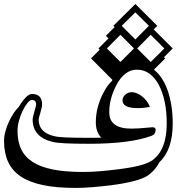

<svg xmlns="http://www.w3.org/2000/svg" viewBox="-76 -857 921 941"><path d="M770.5 -252Q770.5 -123 705.1 -61.5Q684.1 -21 647.5 3.9Q625.5 18.6 579.6 30.5Q533.7 42.5 469.7 50.8Q422.4 56.6 377.4 60.3Q332.5 64 293.5 64Q200.2 64 134 50Q67.9 36.1 25.6 7.8Q-16.6 -20.5 -36.4 -64Q-56.2 -107.4 -56.2 -166.5Q-56.2 -188.5 -49.6 -212.6Q-43 -236.8 -32.7 -259.5Q-22.5 -282.2 -9.5 -301.8Q3.4 -321.3 16.1 -333Q31.7 -360.4 49.1 -378.4Q66.4 -396.5 80.6 -396.5Q130.4 -396.5 130.4 -344.2Q130.4 -338.9 128.2 -328.6Q126 -318.4 122.6 -307.1Q119.1 -295.9 116.2 -285.2Q113.3 -274.4 113.3 -272Q113.3 -208.5 187 -190.4Q205.6 -185.1 248 -183.3Q290.5 -181.6 358.4 -181.6Q374.5 -181.6 389.9 -181.6Q405.3 -181.6 420.4 -182.6Q393.6 -209.5 393.6 -257.8Q393.6 -331.1 430.7 -402.3V-401.9Q448.7 -438 472.7 -460.4Q473.6 -461.9 473.9 -463.1Q474.1 -464.4 475.1 -465.3L370.1 -570.8L412.6 -613.3L406.7 -619.6L455.6 -668.5L442.9 -681.6L485.8 -724.1L479.5 -730.5L587.4 -837.4L694.8 -730.5L677.2 -712.9L770.5 -619.6L727.5 -576.7L733.9 -570.8L678.2 -515.6Q700.2 -498.5 717.3 -472.4Q734.4 -446.3 746.1 -412.6Q757.8 -378.9 764.2 -338.4Q770.5 -297.9 770.5 -252ZM587.4 -663.6 653.8 -730.5 587.4 -796.4 520.5 -730.5ZM662.6 -553.2 729.5 -619.6 662.6 -686.5 596.2 -619.6ZM514.2 -553.2 580.6 -619.6 514.2 -686.5 447.8 -619.6ZM658.7 -333.5Q643.6 -330.1 628.4 -328.6Q613.3 -327.1 598.6 -327.1Q524.4 -327.1 524.4 -365.2Q524.4 -373.5 528.1 -380.6Q531.7 -387.7 538.1 -393.3Q544.4 -398.9 552.7 -402.1Q561 -405.3 569.8 -405.3Q581.1 -405.3 594 -400.1Q606.9 -395 619.1 -385.7Q631.3 -376.5 641.8 -363Q652.3 -349.6 658.7 -333.5ZM741.2 -252Q741.2 -310.1 731 -358.6Q720.7 -407.2 701.7 -442.1Q682.6 -477.1 655.8 -496.3Q628.9 -515.6 595.2 -515.6Q533.2 -515.6 493.2 -437.5Q459.5 -372.6 459.5 -306.6Q459.5 -226.6 567.9 -226.6Q582 -226.6 606.2 -228Q630.4 -229.5 665.5 -232.9Q666 -233.4 670.9 -233.4Q687 -233.4 687 -220.7Q687 -199.2 668 -191.9Q563.5 -152.3 358.4 -152.3Q288.6 -152.3 244.6 -154.5Q200.7 -156.7 179.7 -162.1Q84 -186 84 -272Q84 -277.3 86.7 -288.1Q89.4 -298.8 92.5 -310.1Q95.7 -321.3 98.4 -331.1Q101.1 -340.8 101.1 -344.2Q101.1 -367.2 80.6 -367.2Q70.8 -367.2 58.6 -352.3Q46.4 -337.4 35.4 -314.9Q24.4 -292.5 17.1 -265.6Q9.8 -238.8 9.8 -215.3Q9.8 -163.6 27.8 -125.7Q45.9 -87.9 84.7 -63Q123.5 -38.1 184.1 -26.1Q244.6 -14.2 330.1 -14.2Q368.7 -14.2 410.9 -17.6Q453.1 -21 502.9 -27.3Q627.4 -42.5 667.5 -69.3Q741.2 -119.1 741.2 -252Z"/></svg>

Font: XB Kayhan Sayeh
Style: Regular
Weight: 700
Designer: Behnam
Foundry: Irmug
Version: Version 7.300 2009